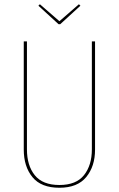

<svg xmlns="http://www.w3.org/2000/svg" viewBox="-20 -876 560 905"><path d="M428 -171Q428 -92 386.5 -41.5Q345 9 260 9Q174 9 133 -41Q92 -91 92 -171V-681H107V-172Q107 -96 144 -50Q181 -4 260 -4Q339 -4 376 -50.5Q413 -97 413 -172V-681H428ZM359 -849 264 -762H256L161 -849L168 -856L260 -776L352 -856Z"/></svg>

Font: Fira Sans Compressed Hair
Style: Regular
Weight: 100
Width: 1
Designer: bBox Type GmbH & Carrois Corporate GbR & Edenspiekermann AG
Foundry: bBox Type GmbH & Carrois Corporate GbR & Edenspiekermann AG
Version: Version 4.301